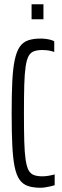

<svg xmlns="http://www.w3.org/2000/svg" viewBox="-20 -878 294 906"><path d="M171 8Q136 8 111.5 -0.5Q87 -9 72 -30.5Q57 -52 49 -91.5Q41 -131 38 -192.5Q35 -254 35 -344Q35 -433 38 -494Q41 -555 49.5 -595Q58 -635 73 -657Q88 -679 112.5 -687.5Q137 -696 171 -696Q183 -696 195.5 -694.5Q208 -693 219 -690Q230 -687 236 -683V-633Q230 -635 220 -637.5Q210 -640 199.5 -641Q189 -642 180 -642Q156 -642 140 -636Q124 -630 115 -613.5Q106 -597 101 -564Q96 -531 94.5 -477.5Q93 -424 93 -344Q93 -264 94.5 -210.5Q96 -157 101 -124Q106 -91 115 -74.5Q124 -58 140 -52Q156 -46 180 -46Q195 -46 211.5 -49Q228 -52 238 -55V-4Q229 -1 217.5 1.5Q206 4 194 6Q182 8 171 8ZM129 -787V-858H185V-787Z"/></svg>

Font: Saira UltraCondensed
Style: Regular
Weight: 400
Width: 1
Designer: Hector Gatti with collaboration of the Omnibus-Type team
Foundry: Omnibus-Type
Version: Version 1.101